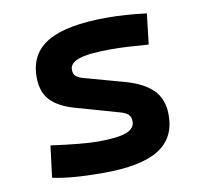

<svg xmlns="http://www.w3.org/2000/svg" viewBox="-65 -597 717 677"><g transform="rotate(-10 293.0 -258.5)"><path d="M252.9 9.8Q137.2 9.8 71.3 -4.9L85.4 -118.2Q199.7 -102.5 252.9 -102.5Q322.8 -102.5 354 -114Q385.3 -125.5 385.3 -151.4Q385.3 -167.5 376 -176.3Q366.7 -185.1 346.7 -190.4L200.7 -231.9Q138.7 -248 108.9 -278.6Q79.1 -309.1 79.1 -363.8Q79.1 -447.8 147.2 -487.5Q215.3 -527.3 359.4 -527.3Q425.8 -527.3 501 -517.6L488.3 -408.2Q445.8 -411.6 413.8 -413.3Q381.8 -415 356.4 -415Q277.3 -415 241.7 -403.8Q206.1 -392.6 206.1 -367.7Q206.1 -351.1 216.6 -343Q227.1 -335 250 -329.6L372.1 -295.9Q444.8 -277.3 479.7 -243.4Q514.6 -209.5 514.6 -151.9Q514.6 -68.8 450.9 -29.5Q387.2 9.8 252.9 9.8Z"/></g></svg>

Font: Caskaydia Cove SemiBold
Style: Regular
Weight: 600
Monospace: yes
Designer: Aaron Bell
Foundry: Saja Typeworks
Version: Version 4.300; ttfautohint (v1.8.3)